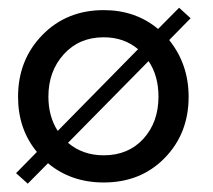

<svg xmlns="http://www.w3.org/2000/svg" viewBox="-20 -448 536 484"><path d="M241.5 12Q159 12 101 -36.5L50 15L20.5 -11.5L73 -65Q25.5 -122.5 25.5 -204Q25.5 -297 86.8 -359.8Q148 -422.5 241.5 -422.5Q321.5 -422.5 378.5 -375L431.5 -428.5L460.5 -402L406.5 -347Q455.5 -286 455.5 -204Q455.5 -111.5 395.2 -49.8Q335 12 241.5 12ZM102 -204.5Q102 -154.5 125.5 -118L328 -324Q292.5 -354 241.5 -354Q179.5 -354 140.8 -311.2Q102 -268.5 102 -204.5ZM241.5 -56.5Q303.5 -56.5 341.5 -98.2Q379.5 -140 379.5 -204.5Q379.5 -257 354.5 -294L151.5 -88Q188.5 -56.5 241.5 -56.5Z"/></svg>

Font: League Spartan
Style: Regular
Weight: 350
Foundry: The League of Moveable Type
Version: Version 2.002